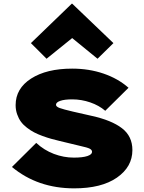

<svg xmlns="http://www.w3.org/2000/svg" viewBox="-20 -1012 784 1043"><path d="M699.2 -196.8Q699.2 -105.5 615.2 -47.1Q531.2 11.2 382.8 11.2Q184.6 11.2 44.9 -105L176.8 -235.8Q219.2 -196.3 272.7 -176Q326.2 -155.8 380.9 -155.8Q429.2 -155.8 454.6 -164.3Q480 -172.9 480 -187Q480 -197.8 467.3 -204.3Q454.6 -210.9 416 -219.2Q410.6 -220.2 361.3 -232.4Q312 -244.6 304.2 -246.1Q277.8 -252.4 257.6 -258.1Q237.3 -263.7 211.2 -273.2Q185.1 -282.7 165.5 -293Q146 -303.2 126.2 -318.4Q106.4 -333.5 93.8 -350.8Q81.1 -368.2 73 -391.4Q64.9 -414.6 64.9 -440.9Q64.9 -531.2 148.9 -585.2Q232.9 -639.2 372.1 -639.2Q463.4 -639.2 542.2 -612.3Q621.1 -585.4 678.2 -535.2L551.8 -410.2Q517.6 -439.5 470 -455.8Q422.4 -472.2 372.1 -472.2Q330.1 -472.2 307.1 -464.1Q284.2 -456.1 284.2 -442.9Q284.2 -432.6 304 -425.3Q323.7 -418 376 -405.8L477.1 -382.8Q585.9 -358.9 642.6 -315.4Q699.2 -272 699.2 -196.8ZM372.1 -992.2 596.2 -777.8 509.8 -692.9 372.1 -805.2 232.9 -692.9 147.9 -777.8 370.1 -992.2Z"/></svg>

Font: Sinkin Sans 900 X Black
Style: Regular
Weight: 950
Designer: Keith Bates
Foundry: K-Type
Version: Sinkin Sans (version 1.0)  by Keith Bates   •   © 2014   www